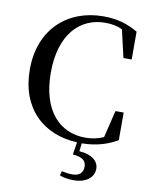

<svg xmlns="http://www.w3.org/2000/svg" viewBox="-104 -829 906 1149"><g transform="rotate(10 348.5 -254.5)"><path d="M393 93C451 97 475 117 475 153C475 189 454 211 410 211C391 211 368 208 345 203L339 230C360 238 386 244 424 244C503 244 546 203 546 154C546 108 507 72 428 67L434 18C518 17 585 -2 649 -39V-207H599L559 -42C523 -26 488 -19 448 -19C293 -19 178 -135 178 -367C178 -598 293 -717 448 -717C487 -717 520 -711 552 -696L591 -528H641V-697C577 -734 516 -753 430 -753C217 -753 51 -612 51 -364C51 -127 199 8 405 17Z"/></g></svg>

Font: Noto Serif JP SemiBold
Style: Regular
Weight: 600
Designer: Ryoko NISHIZUKA 西塚涼子 (kana & ideographs); Frank Grießhammer (Latin, Greek & Cyrillic); Wenlong ZHANG 张文龙 (bopomofo); San
Foundry: Adobe
Version: Version 2.001;hotconv 1.1.0;makeotfexe 2.6.0